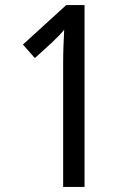

<svg xmlns="http://www.w3.org/2000/svg" viewBox="-20 -734 512 754"><path d="M312 0V-714H240L70 -559L117 -506L183 -566C206 -588 221 -603 232 -617C230 -574 228 -534 228 -486V0Z"/></svg>

Font: Noto Sans Lao Condensed
Style: Regular
Weight: 400
Width: 3
Designer: Monotype Design Team
Foundry: Monotype Imaging Inc.
Version: Version 2.004